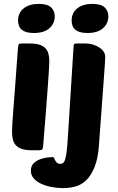

<svg xmlns="http://www.w3.org/2000/svg" viewBox="-20 -774 607 989"><path d="M144 0Q113 0 93.5 -6.5Q74 -13 62.5 -25Q51 -37 46.5 -54.5Q42 -72 42 -95Q42 -110 43.5 -137.5Q45 -165 49 -213.5Q53 -262 58.5 -336.5Q64 -411 72 -521Q74 -543 76.5 -546.5Q79 -550 93 -550H132Q163 -550 182.5 -544Q202 -538 213.5 -526Q225 -514 229.5 -497Q234 -480 234 -459Q234 -444 232 -414Q230 -384 226.5 -332.5Q223 -281 217 -204.5Q211 -128 202 -20Q201 -8 197 -4Q193 0 180 0ZM73 -668Q73 -708 102 -731Q131 -754 180 -754Q223 -754 242.5 -736.5Q262 -719 262 -690Q262 -653 234.5 -628.5Q207 -604 154 -604Q73 -604 73 -668ZM359 -535Q359 -544 363 -548Q365 -550 381 -550H417Q442 -550 461.5 -543.5Q481 -537 494.5 -527.5Q508 -518 515 -506Q522 -494 522 -482Q522 -476 520.5 -449.5Q519 -423 516 -383.5Q513 -344 509.5 -296.5Q506 -249 502.5 -200.5Q499 -152 495.5 -107Q492 -62 490 -29Q485 42 467.5 85.5Q450 129 425 153.5Q400 178 369 186.5Q338 195 305 195Q276 195 246.5 189.5Q217 184 193 173Q169 162 154 145Q139 128 139 105Q139 81 153.5 67Q168 53 187.5 46Q207 39 225.5 37Q244 35 253 35Q256 35 258.5 40.5Q261 46 264.5 52.5Q268 59 274 64.5Q280 70 291 70Q303 70 309.5 60.5Q316 51 320 29Q324 7 327 -29.5Q330 -66 333 -121ZM349 -668Q349 -708 378 -731Q407 -754 456 -754Q499 -754 518.5 -736.5Q538 -719 538 -690Q538 -653 510.5 -628.5Q483 -604 430 -604Q349 -604 349 -668Z"/></svg>

Font: PoetsenOne
Style: Regular
Weight: 400
Designer: Rodrigo Fuenzalida, Pablo Impallari
Foundry: Pablo Impallari, Rodrigo Fuenzalida
Version: Version 1.000; ttfautohint (v0.8) -G 200 -r 50